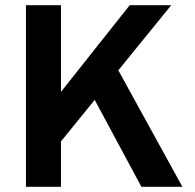

<svg xmlns="http://www.w3.org/2000/svg" viewBox="-20 -720 753 740"><path d="M525 0H683L436 -449L640 -700H480L215 -366V-700H80V0H215V-175L345 -335Z"/></svg>

Font: Overpass ExtraBold
Style: Regular
Weight: 800
Designer: Delve Withrington, Thomas Jockin
Foundry: Delve Fonts
Version: Version 3.000;DELV;Overpass